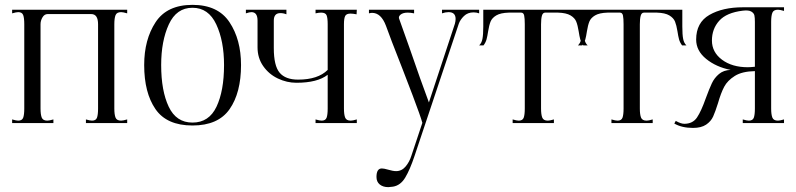

<svg xmlns="http://www.w3.org/2000/svg" viewBox="-20 -507 3280 791"><path d="M55 -10Q71 -10 75.5 -22Q80 -34 80 -60V-407Q80 -433 75.5 -445Q71 -457 55 -457Q47 -457 30 -452V-467H504V-452Q487 -457 479 -457Q461 -457 456 -444.5Q451 -432 451 -407V-60Q451 -35 456 -22.5Q461 -10 479 -10Q487 -10 504 -15V0H334V-15Q351 -10 359 -10Q375 -10 379.5 -22Q384 -34 384 -60V-407Q384 -449 356 -449H176Q163 -449 155 -435.5Q147 -422 147 -407V-60Q147 -35 152 -22.5Q157 -10 175 -10Q183 -10 200 -15V0H30V-15Q47 -10 55 -10Z M574 -239Q574 -344 621 -415.5Q668 -487 773 -487Q878 -487 925.5 -415.5Q973 -344 973 -239Q973 -125 926 -57.5Q879 10 773 10Q667 10 620.5 -57.5Q574 -125 574 -239ZM903 -239Q903 -338 871 -406.5Q839 -475 773 -475Q707 -475 675.5 -406.5Q644 -338 644 -239Q644 -133 675 -67.5Q706 -2 773 -2Q841 -2 872 -67.5Q903 -133 903 -239Z M1425 -10Q1433 -10 1450 -15V0H1280V-15Q1297 -10 1305 -10Q1321 -10 1325.5 -22Q1330 -34 1330 -60V-199Q1288 -166 1201 -166Q1162 -166 1125 -183.5Q1088 -201 1064.5 -234.5Q1041 -268 1041 -312V-422Q1041 -457 1016 -457Q1008 -457 993 -452V-467H1160V-448Q1148 -453 1135 -453Q1108 -453 1108 -422V-309Q1108 -236 1132 -207.5Q1156 -179 1208 -179Q1290 -179 1330 -219V-407Q1330 -433 1325.5 -444Q1321 -455 1303 -455Q1293 -455 1280 -452V-467H1450L1449 -448Q1434 -451 1424 -451Q1407 -451 1402 -441Q1397 -431 1397 -407V-60Q1397 -35 1402 -22.5Q1407 -10 1425 -10Z M1580 264Q1558 264 1544.5 253Q1531 242 1531 222Q1531 187 1553 187Q1562 187 1579 192Q1599 198 1612 198Q1635 198 1651 179Q1667 160 1675 134L1720 -1Q1713 -27 1679.5 -115.5Q1646 -204 1639 -221Q1585 -358 1570 -401Q1550 -454 1513 -454Q1508 -454 1500 -452V-467H1686V-452Q1671 -455 1660 -455Q1640 -455 1630 -446.5Q1620 -438 1625 -428L1667 -310Q1713 -176 1747 -85L1854 -409Q1857 -420 1857 -429Q1857 -457 1828 -457Q1815 -457 1801 -452V-467H1954V-452Q1943 -456 1931 -456Q1907 -456 1891.5 -441Q1876 -426 1870 -409L1688 135Q1669 192 1649.5 224.5Q1630 257 1599 262Q1585 264 1580 264Z M2117 -10Q2133 -10 2137.5 -22Q2142 -34 2142 -60V-407Q2142 -431 2139.5 -443Q2137 -455 2127 -455H2076Q2042 -454 2024.5 -443.5Q2007 -433 2001 -418Q1995 -403 1991 -378Q1988 -358 1984.5 -345Q1981 -332 1972 -320H1954Q1964 -329 1967.5 -346.5Q1971 -364 1971 -398V-467H2384V-398Q2384 -364 2387.5 -346.5Q2391 -329 2401 -320H2383Q2374 -332 2370.5 -345Q2367 -358 2364 -378Q2360 -403 2354 -418Q2348 -433 2330.5 -443.5Q2313 -454 2279 -455H2226Q2216 -455 2212.5 -442Q2209 -429 2209 -407V-60Q2209 -35 2214 -22.5Q2219 -10 2237 -10Q2245 -10 2262 -15V0H2092V-15Q2109 -10 2117 -10Z M2524 -10Q2540 -10 2544.5 -22Q2549 -34 2549 -60V-407Q2549 -431 2546.5 -443Q2544 -455 2534 -455H2483Q2449 -454 2431.5 -443.5Q2414 -433 2408 -418Q2402 -403 2398 -378Q2395 -358 2391.5 -345Q2388 -332 2379 -320H2361Q2371 -329 2374.5 -346.5Q2378 -364 2378 -398V-467H2791V-398Q2791 -364 2794.5 -346.5Q2798 -329 2808 -320H2790Q2781 -332 2777.5 -345Q2774 -358 2771 -378Q2767 -403 2761 -418Q2755 -433 2737.5 -443.5Q2720 -454 2686 -455H2633Q2623 -455 2619.5 -442Q2616 -429 2616 -407V-60Q2616 -35 2621 -22.5Q2626 -10 2644 -10Q2652 -10 2669 -15V0H2499V-15Q2516 -10 2524 -10Z M2758 2 2764 -9Q2785 3 2799 3Q2834 3 2851.5 -23Q2869 -49 2888 -103Q2902 -141 2912.5 -163.5Q2923 -186 2942 -202Q2961 -218 2990 -219Q2930 -231 2889 -264.5Q2848 -298 2848 -344Q2848 -414 2902.5 -445.5Q2957 -477 3041 -477H3210V-462Q3193 -467 3185 -467Q3167 -467 3162 -454.5Q3157 -442 3157 -417V-60Q3157 -35 3162 -22.5Q3167 -10 3185 -10Q3193 -10 3210 -15V0H3040V-15Q3057 -10 3065 -10Q3081 -10 3085.5 -22Q3090 -34 3090 -60V-214Q3037 -213 3007 -194Q2977 -175 2963.5 -149.5Q2950 -124 2938 -82Q2927 -47 2918 -27Q2909 -7 2889 6.5Q2869 20 2835 20Q2789 20 2758 2ZM3040 -463Q2973 -455 2943 -421.5Q2913 -388 2913 -340Q2913 -292 2954.5 -261Q2996 -230 3061 -230Q3070 -230 3090 -232V-417Q3090 -434 3088 -443.5Q3086 -453 3075 -459.5Q3064 -466 3040 -463Z"/></svg>

Font: Viaoda Libre
Style: Regular
Weight: 400
Designer: Gydient
Version: Version 2.000